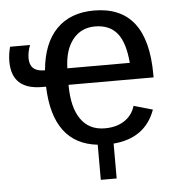

<svg xmlns="http://www.w3.org/2000/svg" viewBox="-51 -585 701 782"><g transform="rotate(-5 300.0 -193.5)"><path d="M232.4 -245.6Q232.4 -153.8 266.4 -105Q300.3 -56.2 364.7 -56.2Q412.1 -56.2 444.6 -77.4Q477.1 -98.6 488.8 -137.2L565.9 -115.2Q525.4 -2 394.5 8.8V151.4H329.6V7.8Q148.4 -12.2 140.6 -246.1H125Q0.5 -246.1 0.5 -360.8Q0.5 -390.6 8.8 -420.9H90.3Q79.6 -392.1 79.6 -367.7Q79.6 -313 139.2 -313H142.1Q151.9 -422.9 208.5 -480.5Q265.1 -538.1 361.8 -538.1Q580.1 -538.1 580.1 -257.3V-245.6ZM488.8 -313Q481.9 -396.5 450.7 -434.8Q419.4 -473.1 360.4 -473.1Q303.2 -473.1 269.3 -430.4Q235.4 -387.7 233.4 -313Z"/></g></svg>

Font: Liberation Mono
Style: Regular
Weight: 400
Monospace: yes
Designer: Steve Matteson
Foundry: Ascender Corporation
Version: Version 2.1.5